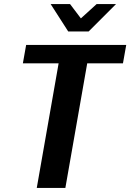

<svg xmlns="http://www.w3.org/2000/svg" viewBox="-20 -920 638 940"><path d="M160 0 267 -610H92L108 -700H598L582 -610H407L300 0ZM314 -766 228 -900H323L376 -830L453 -900H548L414 -766Z"/></svg>

Font: Scada
Style: Bold Italic
Weight: 700
Italic angle: -10°
Version: Version 4.000